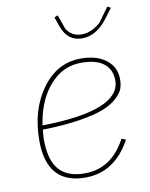

<svg xmlns="http://www.w3.org/2000/svg" viewBox="-83 -788 672 862"><g transform="rotate(-10 252.5 -357.5)"><path d="M331 -606Q265 -606 240 -675L224 -720L240 -727L263 -662Q286 -624 332 -624Q377 -624 419 -662L466 -727L481 -719L448 -675Q396 -606 331 -606ZM237 12Q61 12 61 -187Q61 -327 130.5 -422.5Q200 -518 308 -518Q380 -518 423 -485Q466 -452 466 -395Q466 -373 459.5 -354Q453 -335 429 -312.5Q405 -290 365.5 -274Q326 -258 254 -246.5Q182 -235 85 -233Q82 -203 82 -189Q82 -94 120.5 -50.5Q159 -7 237 -7Q360 -7 426 -132L445 -124Q371 12 237 12ZM306 -499Q224 -499 166 -435Q108 -371 90 -269L87 -252Q444 -258 444 -395Q444 -443 410 -471Q376 -499 306 -499Z"/></g></svg>

Font: IBM Plex Sans Thin
Style: Italic
Weight: 100
Italic angle: -11.31°
Designer: Mike Abbink, Paul van der Laan, Pieter van Rosmalen
Foundry: Bold Monday
Version: Version 3.0